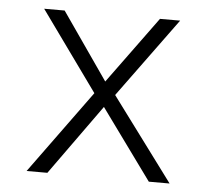

<svg xmlns="http://www.w3.org/2000/svg" viewBox="-44 -579 687 626"><g transform="rotate(5 300.0 -266.0)"><path d="M133 0 298 -230 465 0H533L331 -272L521 -532H455L295 -313L143 -532H76L263 -272L65 0Z"/></g></svg>

Font: Noto Sans Mono UI Light
Style: Regular
Weight: 300
Designer: Monotype Design team
Foundry: Monotype Imaging Inc.
Version: 1.000